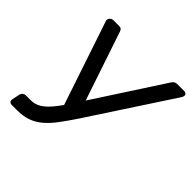

<svg xmlns="http://www.w3.org/2000/svg" viewBox="-179 -860 1020 1020"><g transform="rotate(45 331.0 -350.0)"><path d="M47.6 0Q37.4 0 32.2 -6.4Q26.9 -12.7 28.9 -22.9L37.7 -65.1Q39.7 -76.1 47.7 -82.5Q55.6 -88.9 65.8 -88.9H101.1Q132.9 -88.9 158.7 -104.5Q184.6 -120.2 212 -153.2Q239.4 -186.2 273.3 -238.6L562.1 -683.3Q567.6 -692.1 575.1 -696Q582.6 -700 590.5 -700H645.3Q653.7 -700 658.8 -693.9Q663.9 -687.8 661.9 -679.8Q660.9 -675.6 659.5 -672.4Q658.1 -669.1 655.7 -665.8L353.6 -204Q318.6 -151.3 289.6 -112.6Q260.6 -73.9 230.9 -48.9Q201.2 -23.9 167 -11.9Q132.7 0 87.4 0ZM253.8 -170.1 86.6 -668.2Q85.6 -671 85.2 -673.4Q84.7 -675.8 85.6 -679.3Q87.2 -687.8 94.6 -693.9Q101.9 -700 110.9 -700H157.1Q165.2 -700 170.3 -695.9Q175.4 -691.9 178.4 -683.3L317.6 -269.7Z"/></g></svg>

Font: Rubik Light
Style: Italic
Weight: 300
Italic angle: -12°
Designer: Hubert and Fischer
Foundry: Hubert and Fischer
Version: Version 2.300;gftools[0.9.30]